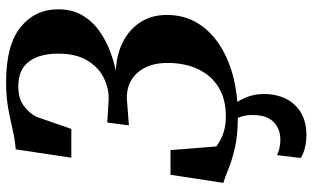

<svg xmlns="http://www.w3.org/2000/svg" viewBox="-218 -574 1026 630"><g transform="rotate(-90 295.0 -259.0)"><path d="M229 8.5Q168 8.5 125.5 -1.2Q83 -11 55.5 -22.5Q28 -34 10 -39L36.5 -212.5H117.5L129.5 -62Q142 -53 156.2 -46Q170.5 -39 188.2 -35Q206 -31 229 -31Q286 -31 324.8 -55.5Q363.5 -80 383.5 -123Q403.5 -166 403.5 -222Q403.5 -284 372.2 -320Q341 -356 288 -356L198.5 -349L208 -420L282.5 -415.5Q317.5 -414 352.5 -430.5Q387.5 -447 410.8 -484.2Q434 -521.5 434 -582Q434 -642.5 407.8 -677.2Q381.5 -712 327 -712Q288 -712 263.8 -694.8Q239.5 -677.5 226.5 -652L187 -538H92.5L120 -720.5Q150 -722.5 182 -730Q214 -737.5 252.8 -744.8Q291.5 -752 341 -752Q462 -752 520.8 -704.5Q579.5 -657 579.5 -581Q579.5 -534.5 559.5 -501.2Q539.5 -468 508.2 -446Q477 -424 442.2 -411Q407.5 -398 378 -392Q431.5 -389.5 472.8 -368.5Q514 -347.5 537.5 -310.8Q561 -274 561 -224.5Q561 -169.5 535.8 -126.5Q510.5 -83.5 465.2 -53.2Q420 -23 359.8 -7.2Q299.5 8.5 229 8.5ZM238.5 -15.5 261 -13.5Q276.5 4 289 32Q301.5 60 301.5 94Q301.5 135 285.8 166.5Q270 198 239.8 215.8Q209.5 233.5 167 233.5Q145.5 233.5 125 228.5Q104.5 223.5 91.5 214.5L101 137Q110 141.5 123.2 144.8Q136.5 148 153.5 148Q189 147 210.5 125Q232 103 232.5 59.5Q233 33.5 226 15.5Q219 -2.5 213 -13.5Z"/></g></svg>

Font: Merriweather 96pt
Style: Bold Italic
Weight: 700
Italic angle: -7.8°
Version: Version 2.101